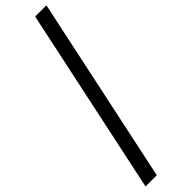

<svg xmlns="http://www.w3.org/2000/svg" viewBox="-361 -826 1013 1013"><g transform="rotate(-45 145.0 -320.0)"><path d="M76.2 203.1H-7.8L214.4 -842.8H298.3Z"/></g></svg>

Font: Ufes Sans
Style: Italic
Weight: 400
Designer: Ricardo Esteves & Filipe Motta
Foundry: ProDesignUfes - Ricardo Esteves, Filipe Motta
Version: Version 2.0